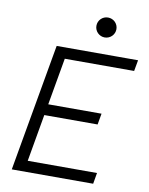

<svg xmlns="http://www.w3.org/2000/svg" viewBox="-96 -960 797 1029"><g transform="rotate(10 302.5 -445.5)"><path d="M40.5 0H483.4L493.7 -60.1H116.7L161.6 -316.9H451.7L462.4 -377.4H172.4L217.3 -633.3H594.7L605.5 -693.4H162.6L151.9 -633.3ZM407.7 -782.7C438 -782.7 462.4 -807.1 462.4 -836.9C462.4 -867.2 438 -891.1 407.7 -891.1C377.9 -891.1 353.5 -867.2 353.5 -836.9C353.5 -807.1 377.9 -782.7 407.7 -782.7Z"/></g></svg>

Font: Cascadia Mono PL Light
Style: Italic
Weight: 300
Italic angle: -10°
Monospace: yes
Designer: Aaron Bell
Foundry: Saja Typeworks
Version: Version 2404.023